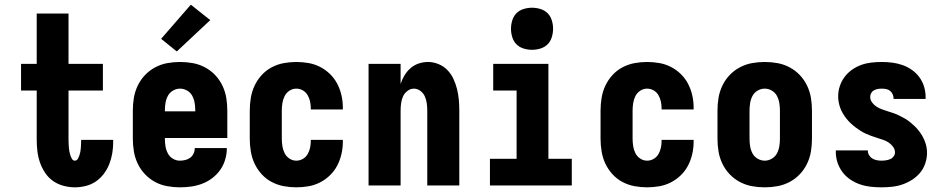

<svg xmlns="http://www.w3.org/2000/svg" viewBox="-20 -793 4040 821"><path d="M300 8Q276 8 251.5 1.5Q227 -5 207 -19Q187 -33 173 -54Q159 -75 151 -98Q143 -121 140 -145.5Q137 -170 137 -195V-406H70V-520H137V-735H273V-520H420V-406H273V-195Q273 -187 273.5 -178.5Q274 -170 274.5 -162Q275 -154 276.5 -146Q278 -138 280.5 -130Q283 -122 287.5 -114Q292 -106 300 -106Q308 -106 312.5 -113.5Q317 -121 319.5 -128.5Q322 -136 323.5 -143.5Q325 -151 325.5 -159Q326 -167 326.5 -175Q327 -183 327 -191V-195H464V-185Q464 -161 460 -137.5Q456 -114 447.5 -92Q439 -70 424.5 -50.5Q410 -31 390.5 -17.5Q371 -4 347.5 2Q324 8 300 8Z M749 8Q722 8 694.5 3Q667 -2 643 -15Q619 -28 600 -48Q581 -68 569 -93Q557 -118 552.5 -145.5Q548 -173 548 -200V-320Q548 -348 552.5 -375Q557 -402 569 -427Q581 -452 600 -472Q619 -492 643.5 -505Q668 -518 695 -523Q722 -528 750 -528Q778 -528 805 -523Q832 -518 856.5 -505Q881 -492 900 -472Q919 -452 931 -427Q943 -402 947.5 -375Q952 -348 952 -320V-203H685V-200Q685 -184 687.5 -168Q690 -152 697.5 -137.5Q705 -123 719 -114.5Q733 -106 749 -106Q761 -106 773 -109Q785 -112 794 -119Q803 -126 808 -137Q813 -148 813 -160H950V-159Q950 -135 943 -111Q936 -87 922 -67Q908 -47 888.5 -32Q869 -17 846 -8Q823 1 798.5 4.5Q774 8 749 8ZM685 -317H815V-320Q815 -336 812.5 -352Q810 -368 802.5 -382.5Q795 -397 780.5 -405.5Q766 -414 750 -414Q734 -414 719.5 -405.5Q705 -397 697.5 -382.5Q690 -368 687.5 -352Q685 -336 685 -320ZM736 -573 669 -627 796 -773 879 -707Z M1247 8Q1220 8 1193 3Q1166 -2 1141.5 -15Q1117 -28 1098.5 -48.5Q1080 -69 1068.5 -93.5Q1057 -118 1052.5 -145.5Q1048 -173 1048 -200V-320Q1048 -347 1052.5 -374.5Q1057 -402 1068.5 -426.5Q1080 -451 1098.5 -471.5Q1117 -492 1141.5 -505Q1166 -518 1193 -523Q1220 -528 1247 -528Q1273 -528 1299 -523.5Q1325 -519 1348.5 -507Q1372 -495 1391 -476.5Q1410 -458 1422 -435Q1434 -412 1440 -386Q1446 -360 1446 -334V-325H1309V-329Q1309 -344 1306 -358.5Q1303 -373 1295.5 -386Q1288 -399 1275 -406.5Q1262 -414 1247 -414Q1231 -414 1217.5 -405Q1204 -396 1197 -382Q1190 -368 1187.5 -352Q1185 -336 1185 -320V-200Q1185 -184 1187.5 -168Q1190 -152 1197 -138Q1204 -124 1217.5 -115Q1231 -106 1247 -106Q1262 -106 1275 -113.5Q1288 -121 1295.5 -134Q1303 -147 1306 -161.5Q1309 -176 1309 -191V-195H1446V-186Q1446 -160 1440 -134Q1434 -108 1422 -85Q1410 -62 1391 -43.5Q1372 -25 1348.5 -13Q1325 -1 1299 3.5Q1273 8 1247 8Z M1556 0V-520H1693V-434Q1699 -453 1709.5 -470.5Q1720 -488 1735.5 -501.5Q1751 -515 1770.5 -521.5Q1790 -528 1810 -528Q1833 -528 1855 -519Q1877 -510 1893 -493.5Q1909 -477 1919 -455.5Q1929 -434 1934.5 -411.5Q1940 -389 1942 -366Q1944 -343 1944 -320V0H1807V-320Q1807 -335 1805 -350.5Q1803 -366 1797 -380Q1791 -394 1778 -404Q1765 -414 1750 -414Q1735 -414 1722 -404Q1709 -394 1703 -380Q1697 -366 1695 -350.5Q1693 -335 1693 -320V0Z M2075 0V-114H2189V-406H2089V-520H2325V-114H2425V0ZM2255 -580Q2237 -580 2219 -585.5Q2201 -591 2188.5 -603.5Q2176 -616 2170.5 -634Q2165 -652 2165 -670Q2165 -688 2170.5 -706Q2176 -724 2188.5 -736.5Q2201 -749 2219 -754.5Q2237 -760 2255 -760Q2273 -760 2291 -754.5Q2309 -749 2321.5 -736.5Q2334 -724 2339.5 -706Q2345 -688 2345 -670Q2345 -652 2339.5 -634Q2334 -616 2321.5 -603.5Q2309 -591 2291 -585.5Q2273 -580 2255 -580Z M2747 8Q2720 8 2693 3Q2666 -2 2641.5 -15Q2617 -28 2598.5 -48.5Q2580 -69 2568.5 -93.5Q2557 -118 2552.5 -145.5Q2548 -173 2548 -200V-320Q2548 -347 2552.5 -374.5Q2557 -402 2568.5 -426.5Q2580 -451 2598.5 -471.5Q2617 -492 2641.5 -505Q2666 -518 2693 -523Q2720 -528 2747 -528Q2773 -528 2799 -523.5Q2825 -519 2848.5 -507Q2872 -495 2891 -476.5Q2910 -458 2922 -435Q2934 -412 2940 -386Q2946 -360 2946 -334V-325H2809V-329Q2809 -344 2806 -358.5Q2803 -373 2795.5 -386Q2788 -399 2775 -406.5Q2762 -414 2747 -414Q2731 -414 2717.5 -405Q2704 -396 2697 -382Q2690 -368 2687.5 -352Q2685 -336 2685 -320V-200Q2685 -184 2687.5 -168Q2690 -152 2697 -138Q2704 -124 2717.5 -115Q2731 -106 2747 -106Q2762 -106 2775 -113.5Q2788 -121 2795.5 -134Q2803 -147 2806 -161.5Q2809 -176 2809 -191V-195H2946V-186Q2946 -160 2940 -134Q2934 -108 2922 -85Q2910 -62 2891 -43.5Q2872 -25 2848.5 -13Q2825 -1 2799 3.5Q2773 8 2747 8Z M3250 8Q3222 8 3195 3Q3168 -2 3143.5 -15Q3119 -28 3100 -48Q3081 -68 3069 -93Q3057 -118 3052.5 -145Q3048 -172 3048 -200V-320Q3048 -348 3052.5 -375Q3057 -402 3069 -427Q3081 -452 3100 -472Q3119 -492 3143.5 -505Q3168 -518 3195 -523Q3222 -528 3250 -528Q3278 -528 3305 -523Q3332 -518 3356.5 -505Q3381 -492 3400 -472Q3419 -452 3431 -427Q3443 -402 3447.5 -375Q3452 -348 3452 -320V-200Q3452 -172 3447.5 -145Q3443 -118 3431 -93Q3419 -68 3400 -48Q3381 -28 3356.5 -15Q3332 -2 3305 3Q3278 8 3250 8ZM3250 -106Q3266 -106 3280.5 -114.5Q3295 -123 3302.5 -137.5Q3310 -152 3312.5 -168Q3315 -184 3315 -200V-320Q3315 -336 3312.5 -352Q3310 -368 3302.5 -382.5Q3295 -397 3280.5 -405.5Q3266 -414 3250 -414Q3234 -414 3219.5 -405.5Q3205 -397 3197.5 -382.5Q3190 -368 3187.5 -352Q3185 -336 3185 -320V-200Q3185 -184 3187.5 -168Q3190 -152 3197.5 -137.5Q3205 -123 3219.5 -114.5Q3234 -106 3250 -106Z M3749 8Q3726 8 3703 5.5Q3680 3 3658 -4.5Q3636 -12 3616.5 -25Q3597 -38 3583 -56.5Q3569 -75 3561.5 -97Q3554 -119 3554 -142V-150H3691V-148Q3691 -138 3696.5 -129Q3702 -120 3710.5 -115Q3719 -110 3729 -108Q3739 -106 3749 -106Q3759 -106 3768.5 -107.5Q3778 -109 3786.5 -112.5Q3795 -116 3801 -124Q3807 -132 3807 -141Q3807 -154 3799 -165Q3791 -176 3780 -183.5Q3769 -191 3756.5 -195Q3744 -199 3731.5 -203Q3719 -207 3706.5 -211.5Q3694 -216 3682 -221.5Q3670 -227 3659 -234Q3648 -241 3637.5 -249Q3627 -257 3617.5 -266Q3608 -275 3600 -285Q3592 -295 3585 -306.5Q3578 -318 3573.5 -330Q3569 -342 3566.5 -355Q3564 -368 3564 -381Q3564 -403 3571 -424.5Q3578 -446 3591.5 -464Q3605 -482 3623.5 -495Q3642 -508 3663 -515.5Q3684 -523 3706.5 -525.5Q3729 -528 3751 -528Q3774 -528 3796.5 -525Q3819 -522 3840 -514.5Q3861 -507 3879.5 -494Q3898 -481 3911.5 -462.5Q3925 -444 3931.5 -422Q3938 -400 3938 -378V-370H3801V-372Q3801 -381 3797 -390Q3793 -399 3786 -404.5Q3779 -410 3769.5 -412Q3760 -414 3751 -414Q3742 -414 3733.5 -412.5Q3725 -411 3717.5 -407Q3710 -403 3705.5 -395.5Q3701 -388 3701 -379Q3701 -366 3709 -355Q3717 -344 3728 -337Q3739 -330 3751.5 -325.5Q3764 -321 3776.5 -317Q3789 -313 3801 -309Q3813 -305 3825 -299Q3837 -293 3848.5 -286.5Q3860 -280 3870 -272Q3880 -264 3889.5 -255Q3899 -246 3907.5 -235.5Q3916 -225 3922.5 -214Q3929 -203 3934 -190.5Q3939 -178 3941.5 -165.5Q3944 -153 3944 -139Q3944 -117 3936.5 -94.5Q3929 -72 3914.5 -54.5Q3900 -37 3880.5 -24.5Q3861 -12 3839.5 -4.5Q3818 3 3795 5.5Q3772 8 3749 8Z"/></svg>

Font: Iosevka Term Curly Heavy
Style: Regular
Weight: 900
Designer: Belleve Invis
Foundry: Belleve Invis
Version: Version 32.3.0